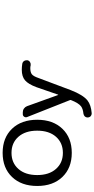

<svg xmlns="http://www.w3.org/2000/svg" viewBox="356 -1116 726 1478"><g transform="rotate(-90 719.0 -377.0)"><path d="M157.2 -309.6Q204.1 -255.9 281.2 -255.9Q358.4 -255.9 405.3 -309.1Q452.1 -362.3 452.1 -453.6Q452.1 -544.9 405.3 -598.1Q358.4 -651.4 281.2 -651.4Q204.1 -651.4 157.2 -598.1Q110.4 -544.9 110.4 -453.6Q110.4 -362.3 157.2 -309.6ZM95.7 -647.5Q165 -719.7 281.2 -719.7Q397.5 -719.7 466.8 -647.5Q536.1 -575.2 536.1 -453.6Q536.1 -332 466.8 -259.8Q397.5 -187.5 281.2 -187.5Q165 -187.5 95.7 -259.8Q26.4 -332 26.4 -453.6Q26.4 -575.2 95.7 -647.5ZM726.6 -293Q726.6 -292 727.5 -292Q728.5 -292 729.5 -293L787.1 -460Q810.5 -522.5 839.8 -547.4Q869.1 -572.3 920.9 -572.3Q943.4 -572.3 967.8 -568.4Q981.4 -565.4 989.3 -553.7Q994.1 -544.9 994.1 -535.2Q994.1 -531.2 994.1 -528.3Q991.2 -515.6 980 -508.8Q968.8 -502 956.1 -503.9Q944.3 -506.8 933.6 -506.8Q902.3 -506.8 886.7 -495.1Q871.1 -483.4 857.4 -443.4L764.6 -196.3Q727.5 -100.6 684.6 -66.4Q649.4 -39.1 586.9 -34.2Q585 -34.2 584 -34.2Q572.3 -34.2 563.5 -42Q553.7 -51.8 553.7 -66.4Q553.7 -78.1 561.5 -86.9Q570.3 -95.7 583 -97.7Q620.1 -101.6 639.6 -116.2Q665 -135.7 687.5 -193.4Q689.5 -197.3 687.5 -201.2L556.6 -532.2Q552.7 -543.9 559.6 -554.2Q566.4 -564.5 579.1 -564.5H593.8Q609.4 -564.5 622.1 -555.7Q634.8 -546.9 640.6 -532.2Z"/></g></svg>

Font: Gen Jyuu GothicL Medium
Style: Regular
Weight: 500
Designer: [Source Han Sans]
Ryoko NISHIZUKA  (kana & ideographs); Paul D. Hunt (Latin, Greek & Cyrillic); Wenlong ZHANG  (bopomofo
Version: Version 1.002.20150607